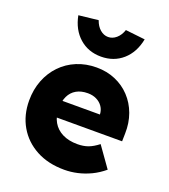

<svg xmlns="http://www.w3.org/2000/svg" viewBox="-142 -878 871 990"><g transform="rotate(20 293.0 -383.0)"><path d="M325 10Q236 10 170.5 -25.5Q105 -61 69.2 -122.7Q33.3 -184.3 33.3 -264.3Q33.3 -325 53.3 -376Q73.3 -427 109.5 -464.5Q145.7 -502 195.2 -522.5Q244.7 -543 303.3 -543Q359.7 -543 406.7 -522.8Q453.7 -502.7 487.8 -466.3Q522 -430 540.2 -380.5Q558.3 -331 556.7 -272.7L555.7 -230H133.3L110.3 -320.7H418.7L401 -301.7V-321.7Q400 -345.3 387.3 -363.7Q374.7 -382 353.7 -392.3Q332.7 -402.7 306 -402.7Q268.7 -402.7 243 -387.8Q217.3 -373 204 -345.2Q190.7 -317.3 190.7 -277.3Q190.7 -235 208.7 -203.5Q226.7 -172 261 -154.7Q295.3 -137.3 343.7 -137.3Q376.7 -137.3 402.2 -146.7Q427.7 -156 456.7 -178.7L536 -67Q503.3 -39.7 468.2 -23Q433 -6.3 397.2 1.8Q361.3 10 325 10ZM303.3 -603Q233.3 -603 184.7 -645.8Q136 -688.7 121.3 -763.7L228.7 -775.7Q239 -745.3 259.2 -728Q279.3 -710.7 303.3 -710.7Q327.3 -710.7 347.5 -728Q367.7 -745.3 378 -775.7L485.3 -763.7Q470.7 -688.7 422 -645.8Q373.3 -603 303.3 -603Z"/></g></svg>

Font: Lexend Medium
Style: Regular
Weight: 500
Designer: Bonnie Shaver-Troup, Thomas Jockin
Foundry: Lexend
Version: Version 1.005